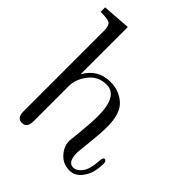

<svg xmlns="http://www.w3.org/2000/svg" viewBox="-197 -816 948 948"><g transform="rotate(45 277.0 -341.5)"><path d="M-1 -651.9V-683.1L147 -693.8V-363.8Q189.9 -441.9 277.8 -441.9Q338.9 -441.9 381.3 -404.1Q423.8 -366.2 423.8 -273.9Q423.8 -229 416 -157.5Q408.2 -85.9 408.2 -78.1Q408.2 -12.2 446.8 -12.2Q469.7 -12.2 490.5 -38.6Q511.2 -64.9 515.1 -129.9Q516.1 -152.8 526.9 -152.8Q531.7 -152.8 535.9 -147.5Q540 -142.1 540 -134.8Q540 -105 533 -74.5Q525.9 -43.9 502.4 -16.4Q479 11.2 443.8 11.2Q398.9 11.2 369.4 -21Q339.8 -53.2 339.8 -92.8Q339.8 -93.8 346.9 -163.3Q354 -232.9 354 -278.8Q354 -418.9 273.9 -418.9Q215.8 -418.9 181.4 -374Q147 -329.1 147 -283.2V-37.1Q147 10.7 112.1 11Q77.1 11.2 77.1 -35.2V-597.2Q77.1 -633.3 63 -642.6Q48.8 -651.9 2.9 -651.9Z"/></g></svg>

Font: CMU Serif Upright Italic
Style: UprightItalic
Weight: 500
Version: Version 0.7.0